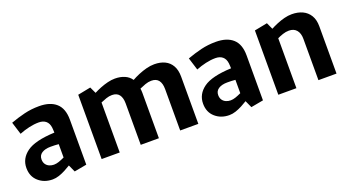

<svg xmlns="http://www.w3.org/2000/svg" viewBox="-42 -852 2280 1255"><g transform="rotate(-20 1098.5 -224.5)"><path d="M165.1 15.8Q106.7 15.8 67.3 -19Q27.8 -53.7 27.8 -112.8Q27.8 -178.7 85.1 -220.5Q142.4 -262.4 278.9 -268.2Q278.4 -277.3 278.1 -286.1Q277.8 -294.9 276.8 -303.4Q273 -334.5 254.2 -350.2Q235.4 -365.8 204.9 -365.8Q172.6 -365.8 137.4 -357.8Q102.2 -349.8 68.8 -336.4L41.8 -423.1Q91.1 -441.1 140 -453Q188.9 -464.9 243.2 -464.9Q320 -464.9 361.6 -427.7Q403.2 -390.5 403.2 -313V0L317 15.8L294.4 -33.8Q276.9 -22.7 254.7 -11.1Q232.6 0.5 209.7 8.2Q186.7 15.8 165.1 15.8ZM205.2 -72Q222 -72 240.5 -78.4Q258.9 -84.8 279.9 -94.7V-187.5Q266.9 -188.9 252.8 -189.4Q238.7 -189.9 223.7 -189.9Q185.6 -189.9 162.7 -175.1Q139.9 -160.3 139.9 -132.1Q139.9 -111.6 149.4 -98.2Q158.8 -84.8 173.8 -78.4Q188.7 -72 205.2 -72Z M510.1 0V-447.3L599.9 -464.9L621 -420.3Q642.1 -431.3 667.3 -441.4Q692.6 -451.5 719.4 -458.2Q746.3 -464.9 770.2 -464.9Q808 -464.9 837.3 -452.4Q866.6 -439.9 883.8 -414.5Q904.9 -426.5 932.3 -438.1Q959.6 -449.7 988.6 -457.3Q1017.6 -464.9 1044.5 -464.9Q1086.4 -464.9 1117.4 -450Q1148.3 -435.1 1165.5 -404.8Q1182.7 -374.5 1182.7 -329V0H1056.4V-287.9Q1056.4 -327.4 1040.2 -348.8Q1024 -370.2 989.8 -370.2Q968.6 -370.2 947.4 -362.6Q926.2 -355 906 -345.9Q907 -339.1 907.7 -331.8Q908.4 -324.5 908.4 -316.7V0H782.1V-287.9Q782.1 -327.4 765.9 -348.8Q749.7 -370.2 716 -370.2Q695.7 -370.2 675.7 -363.3Q655.6 -356.4 635.9 -347.8V0Z M1394.1 15.8Q1335.7 15.8 1296.3 -19Q1256.8 -53.7 1256.8 -112.8Q1256.8 -178.7 1314.1 -220.5Q1371.4 -262.4 1507.9 -268.2Q1507.4 -277.3 1507.1 -286.1Q1506.8 -294.9 1505.8 -303.4Q1502 -334.5 1483.2 -350.2Q1464.4 -365.8 1433.9 -365.8Q1401.6 -365.8 1366.4 -357.8Q1331.2 -349.8 1297.8 -336.4L1270.8 -423.1Q1320.1 -441.1 1369 -453Q1417.9 -464.9 1472.2 -464.9Q1549 -464.9 1590.6 -427.7Q1632.2 -390.5 1632.2 -313V0L1546 15.8L1523.4 -33.8Q1505.9 -22.7 1483.7 -11.1Q1461.6 0.5 1438.7 8.2Q1415.7 15.8 1394.1 15.8ZM1434.2 -72Q1451 -72 1469.5 -78.4Q1487.9 -84.8 1508.9 -94.7V-187.5Q1495.9 -188.9 1481.8 -189.4Q1467.7 -189.9 1452.7 -189.9Q1414.6 -189.9 1391.7 -175.1Q1368.9 -160.3 1368.9 -132.1Q1368.9 -111.6 1378.4 -98.2Q1387.8 -84.8 1402.8 -78.4Q1417.7 -72 1434.2 -72Z M1739.1 0V-447.3L1828.9 -464.9L1850 -418.8Q1870.6 -429.8 1896 -440.4Q1921.4 -451.1 1948.4 -458Q1975.4 -464.9 2000.8 -464.9Q2042.7 -464.9 2074.9 -450Q2107 -435.1 2125.5 -404.8Q2143.9 -374.5 2143.9 -329V0H2018.1V-287.9Q2018.1 -326.4 1999.5 -348.4Q1980.9 -370.4 1946.7 -370.4Q1925.4 -370.4 1904 -363.2Q1882.5 -356 1864.9 -347.3V0Z"/></g></svg>

Font: Ancizar Sans Thin
Style: Regular
Weight: 100
Designer: Cesar Puertas, Viviana Monsalve, Julian Moncada, Julian Prieto, Jose Castro, Mariel Hernandez, Felipe Aragon, Sara Alarc
Version: Version 8.100